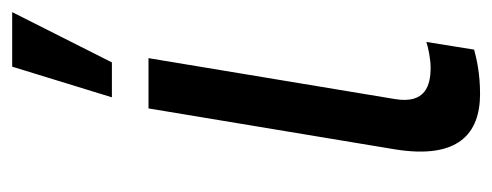

<svg xmlns="http://www.w3.org/2000/svg" viewBox="-270 -543 820 320"><g transform="rotate(-90 140.0 -383.0)"><path d="M119.3 -545.5 51.1 -134.9C34.1 -29.8 76.7 7.1 143.5 7.1C177.6 7.1 201.7 1.4 217.3 -2.8L230.1 -82.4C221.6 -79.5 201.7 -75.3 187.5 -75.3C157.7 -75.3 126.4 -83.8 134.9 -134.9L203.1 -545.5ZM137.8 -606.5H196L279.8 -772.7H188.9Z"/></g></svg>

Font: Margiela Sans
Style: Italic
Weight: 400
Italic angle: -9.39999°
Designer: Stefan Endress, Andreas Faust
Version: Version 1.100;FEAKit 1.0